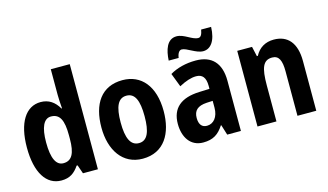

<svg xmlns="http://www.w3.org/2000/svg" viewBox="-88 -1045 2293 1341"><g transform="rotate(-15 1058.5 -375.0)"><path d="M214 10C275 10 310 -16 342 -63H349L371 0H479V-760H342V-575C342 -549 344 -513 347 -476H343C313 -528 271 -557 213 -557C106 -557 39 -454 39 -274C39 -93 105 10 214 10ZM258 -103C206 -103 178 -159 178 -274C178 -383 205 -441 257 -441C321 -441 345 -390 345 -283V-256C345 -151 319 -103 258 -103Z M1028 -274C1028 -456 939 -557 805 -557C652 -557 578 -445 578 -274C578 -112 657 10 802 10C958 10 1028 -114 1028 -274ZM717 -274C717 -388 743 -445 804 -445C865 -445 890 -387 890 -274C890 -161 865 -102 804 -102C743 -102 717 -162 717 -274Z M1153 -605H1225C1230 -642 1245 -657 1260 -657C1297 -657 1352 -606 1404 -606C1458 -606 1497 -656 1500 -756H1428C1422 -721 1412 -704 1394 -704C1350 -704 1303 -755 1249 -755C1179 -755 1157 -680 1153 -605ZM1335 -557C1262 -557 1198 -540 1147 -510L1185 -411C1231 -436 1273 -450 1309 -450C1354 -450 1377 -423 1377 -362V-341L1302 -338C1170 -333 1100 -275 1100 -161C1100 -65 1147 10 1239 10C1311 10 1351 -17 1388 -74H1391L1414 0H1513V-363C1513 -491 1450 -557 1335 -557ZM1334 -252 1377 -254V-205C1377 -137 1342 -96 1294 -96C1259 -96 1238 -119 1238 -167C1238 -220 1266 -248 1334 -252Z M1899 -557C1838 -557 1791 -529 1763 -476H1756L1740 -547H1633V0H1770V-261C1770 -387 1790 -439 1856 -439C1905 -439 1922 -399 1922 -322V0H2058V-360C2058 -491 1999 -557 1899 -557Z"/></g></svg>

Font: Noto Sans Lao UI Cond
Style: Bold
Weight: 700
Width: 3
Designer: Monotype Design Team
Foundry: Monotype Imaging Inc.
Version: Version 2.000